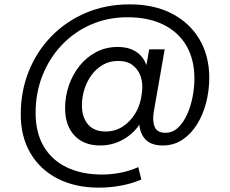

<svg xmlns="http://www.w3.org/2000/svg" viewBox="-20 -660 1053 879"><path d="M432 199Q325 199 244.5 158Q164 117 119.5 41.5Q75 -34 75 -136Q75 -243 112 -334.5Q149 -426 216 -494.5Q283 -563 374 -601.5Q465 -640 574 -640Q686 -640 767.5 -597.5Q849 -555 893.5 -479.5Q938 -404 938 -304Q938 -246 924 -191Q910 -136 882.5 -91.5Q855 -47 815.5 -20.5Q776 6 725 6Q664 6 638 -31Q612 -68 619 -126L622 -160L639 -130Q614 -67 559 -30.5Q504 6 439 6Q363 6 320.5 -40Q278 -86 278 -164Q278 -219 295.5 -269.5Q313 -320 345 -359.5Q377 -399 421 -422Q465 -445 519 -445Q581 -445 617.5 -412Q654 -379 660 -317L640 -304L663 -434H734L684 -148Q677 -105 688.5 -78.5Q700 -52 737 -52Q770 -52 794.5 -75Q819 -98 836 -135Q853 -172 861.5 -215.5Q870 -259 870 -300Q870 -388 833.5 -450.5Q797 -513 728.5 -547Q660 -581 564 -581Q473 -581 396.5 -547.5Q320 -514 263 -454Q206 -394 174.5 -314.5Q143 -235 143 -143Q143 -53 180 10Q217 73 285.5 106Q354 139 447 139Q490 139 533 130.5Q576 122 613 105L627 162Q582 181 532.5 190Q483 199 432 199ZM464 -58Q507 -58 542.5 -81Q578 -104 601.5 -144.5Q625 -185 630 -238Q635 -278 624 -310Q613 -342 587.5 -361.5Q562 -381 521 -381Q482 -381 451.5 -363.5Q421 -346 399.5 -317Q378 -288 366.5 -251.5Q355 -215 355 -177Q355 -124 382.5 -91Q410 -58 464 -58Z"/></svg>

Font: DM Sans 24pt
Style: Regular
Weight: 400
Designer: Colophon Foundry, Jonny Pinhorn
Foundry: Colophon Foundry
Version: Version 4.004;gftools[0.9.30]